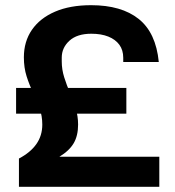

<svg xmlns="http://www.w3.org/2000/svg" viewBox="-20 -720 674 740"><path d="M53 0V-109Q97 -132 120 -164.5Q143 -197 143 -240Q143 -273 132.5 -303Q122 -333 107.5 -363Q93 -393 82.5 -426Q72 -459 72 -499Q72 -560 103 -605Q134 -650 192 -675Q250 -700 331 -700Q448 -700 514.5 -647Q581 -594 592 -481H455V-497Q455 -527 440 -547.5Q425 -568 397.5 -579Q370 -590 332 -590Q277 -590 247.5 -563Q218 -536 218 -498V-483Q218 -452 227.5 -422Q237 -392 249.5 -362.5Q262 -333 271.5 -302.5Q281 -272 281 -240Q281 -197 264 -168Q247 -139 209 -116H594V0ZM42 -282V-381H467V-282Z"/></svg>

Font: Mozilla Text ExtraLight
Style: Regular
Weight: 200
Designer: Studio DRAMA
Foundry: Studio DRAMA
Version: Version 1.000